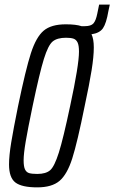

<svg xmlns="http://www.w3.org/2000/svg" viewBox="-20 -801 494 829"><path d="M454 -781 448 -753Q439 -700 424.5 -679Q410 -658 375 -653Q385 -633 385 -596Q385 -557 375.5 -497.5Q366 -438 346 -345Q314 -186 292 -117Q270 -48 237 -20Q204 8 141 8Q74 8 46.5 -13Q19 -34 19 -91Q19 -129 28.5 -186.5Q38 -244 58 -343Q91 -502 113.5 -571.5Q136 -641 168.5 -668.5Q201 -696 264 -696Q308 -696 332 -688H346Q373 -688 383.5 -700Q394 -712 400 -742L408 -781ZM321 -578Q321 -605 315 -617.5Q309 -630 297.5 -634Q286 -638 265 -638Q227 -638 207.5 -622Q188 -606 169.5 -546.5Q151 -487 121 -344Q100 -243 91 -190Q82 -137 82 -109Q82 -82 88 -69.5Q94 -57 106 -53.5Q118 -50 141 -50Q178 -50 196.5 -66Q215 -82 234 -142Q253 -202 283 -344Q321 -520 321 -578Z"/></svg>

Font: Saira Ultra Condensed
Style: Italic
Weight: 400
Width: 1
Italic angle: -12°
Designer: Hector Gatti with collaboration of the Omnibus-Type team
Foundry: Omnibus-Type
Version: Version 1.001; ttfautohint (v1.8)